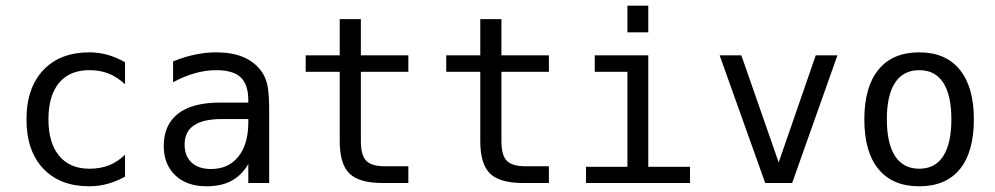

<svg xmlns="http://www.w3.org/2000/svg" viewBox="-20 -651 3540 683"><path d="M424.8 -22.5Q394.5 -5.9 362.8 2.9Q331.1 11.7 297.9 11.7Q193.4 11.7 133.8 -51.3Q74.2 -114.3 74.2 -226.6Q74.2 -337.9 133.8 -401.4Q193.4 -464.8 297.9 -464.8Q331.1 -464.8 362.3 -456.1Q393.6 -447.3 424.8 -429.7V-351.6Q395.5 -377.9 365.7 -389.6Q335.9 -401.4 297.9 -401.4Q227.5 -401.4 189.9 -356Q152.3 -310.5 152.3 -226.6Q152.3 -142.6 190.4 -96.7Q228.5 -50.8 297.9 -50.8Q336.9 -50.8 367.7 -63Q398.4 -75.2 424.8 -100.6Z M793 -227.5H768.6Q703.1 -227.5 669.9 -205.1Q636.7 -182.6 636.7 -136.7Q636.7 -95.7 661.6 -72.8Q686.5 -49.8 730.5 -49.8Q792 -49.8 827.1 -92.8Q862.3 -135.7 863.3 -211.9V-227.5ZM937.5 -258.8V0H863.3V-67.4Q838.9 -26.4 802.7 -7.3Q766.6 11.7 714.8 11.7Q644.5 11.7 603.5 -27.3Q562.5 -66.4 562.5 -131.8Q562.5 -207 613.3 -246.6Q664.1 -286.1 762.7 -286.1H863.3V-297.9Q862.3 -352.5 835 -377Q807.6 -401.4 749 -401.4Q710.9 -401.4 671.9 -390.1Q632.8 -378.9 595.7 -358.4V-432.6Q636.7 -449.2 674.8 -457Q712.9 -464.8 749 -464.8Q804.7 -464.8 844.7 -448.2Q884.8 -431.6 909.2 -398.4Q924.8 -377.9 931.2 -348.1Q937.5 -318.4 937.5 -258.8Z M1263.7 -583V-454.1H1432.6V-395.5H1263.7V-149.4Q1263.7 -98.6 1282.7 -79.1Q1301.8 -59.6 1348.6 -59.6H1432.6V0H1340.8Q1257.8 0 1223.1 -33.7Q1188.5 -67.4 1188.5 -149.4V-395.5H1067.4V-454.1H1188.5V-583Z M1763.7 -583V-454.1H1932.6V-395.5H1763.7V-149.4Q1763.7 -98.6 1782.7 -79.1Q1801.8 -59.6 1848.6 -59.6H1932.6V0H1840.8Q1757.8 0 1723.1 -33.7Q1688.5 -67.4 1688.5 -149.4V-395.5H1567.4V-454.1H1688.5V-583Z M2095.7 -454.1H2286.1V-57.6H2434.6V0H2064.5V-57.6H2211.9V-395.5H2095.7ZM2211.9 -630.9H2286.1V-536.1H2211.9Z M2540 -454.1H2617.2L2750 -73.2L2881.8 -454.1H2959L2797.9 0H2702.1Z M3250 -401.4Q3193.4 -401.4 3164.1 -356.9Q3134.8 -312.5 3134.8 -226.6Q3134.8 -140.6 3164.1 -95.7Q3193.4 -50.8 3250 -50.8Q3306.6 -50.8 3335.4 -95.7Q3364.3 -140.6 3364.3 -226.6Q3364.3 -312.5 3335.4 -356.9Q3306.6 -401.4 3250 -401.4ZM3250 -464.8Q3343.8 -464.8 3394 -403.3Q3444.3 -341.8 3444.3 -226.6Q3444.3 -110.4 3394.5 -49.3Q3344.7 11.7 3250 11.7Q3155.3 11.7 3105 -49.3Q3054.7 -110.4 3054.7 -226.6Q3054.7 -341.8 3105 -403.3Q3155.3 -464.8 3250 -464.8Z"/></svg>

Font: BabelStone Mayan Numerals
Style: Regular
Weight: 400
Designer: Andrew West
Foundry: BabelStone
Version: Version 11.000 June 09, 2018